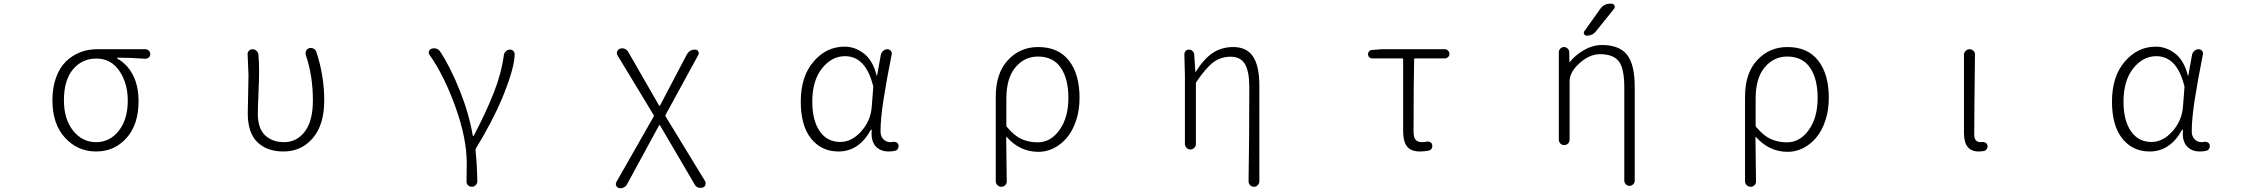

<svg xmlns="http://www.w3.org/2000/svg" viewBox="-20 -796 12040 1025"><path d="M493.2 12.7Q394.5 12.7 327.1 -60.5Q259.8 -133.8 259.8 -260.7Q259.8 -329.1 279.3 -382.3Q298.8 -435.5 332 -467.8Q365.2 -500 407.2 -516.6Q449.2 -533.2 496.1 -533.2H755.9Q766.6 -533.2 774.4 -525.4Q782.2 -517.6 782.2 -506.8Q782.2 -496.1 774.4 -489.3Q766.6 -482.4 755.9 -482.4Q669.9 -488.3 607.4 -488.3Q605.5 -488.3 605.5 -486.3Q605.5 -484.4 606.4 -483.4Q661.1 -452.1 690.4 -394Q719.7 -335.9 719.7 -255.9Q719.7 -130.9 655.3 -59.1Q590.8 12.7 493.2 12.7ZM493.2 -37.1Q566.4 -37.1 614.3 -98.1Q662.1 -159.2 662.1 -258.8Q662.1 -351.6 617.2 -417.5Q572.3 -483.4 495.1 -483.4Q418 -483.4 369.6 -425.8Q321.3 -368.2 321.3 -260.7Q321.3 -160.2 370.1 -98.6Q418.9 -37.1 493.2 -37.1Z M1493.2 12.7Q1405.3 12.7 1354 -37.1Q1302.7 -86.9 1302.7 -191.4Q1302.7 -224.6 1304.7 -293Q1306.6 -361.3 1306.6 -394.5L1301.8 -507.8Q1301.8 -517.6 1308.6 -524.4Q1315.4 -533.2 1327.1 -533.2Q1339.8 -533.2 1349.1 -524.9Q1358.4 -516.6 1359.4 -504.9Q1363.3 -470.7 1363.3 -412.1Q1363.3 -377.9 1359.9 -298.8Q1356.4 -219.7 1356.4 -189.5Q1356.4 -109.4 1395.5 -73.2Q1434.6 -37.1 1496.1 -37.1Q1564.5 -37.1 1607.4 -93.8Q1650.4 -150.4 1650.4 -259.8Q1650.4 -392.6 1612.3 -502.9Q1609.4 -514.6 1614.7 -525.4Q1620.1 -536.1 1630.9 -539.1Q1635.7 -540 1639.6 -540Q1647.5 -540 1654.3 -536.1Q1665 -531.2 1668.9 -518.6Q1710.9 -392.6 1710.9 -259.8Q1710.9 -129.9 1649.9 -58.6Q1588.9 12.7 1493.2 12.7Z M2528.3 170.9Q2528.3 183.6 2519.5 192.4Q2510.7 201.2 2499 201.2Q2486.3 201.2 2478 192.4Q2469.7 183.6 2470.7 171.9Q2471.7 138.7 2471.7 75.2Q2471.7 -57.6 2411.6 -224.6Q2351.6 -391.6 2273.4 -502.9Q2268.6 -508.8 2268.6 -515.6Q2268.6 -518.6 2270.5 -522.5Q2273.4 -533.2 2284.2 -536.1Q2290 -538.1 2296.9 -538.1Q2303.7 -538.1 2310.5 -536.1Q2323.2 -531.2 2330.1 -520.5Q2385.7 -435.5 2435.1 -311.5Q2484.4 -187.5 2503.9 -72.3Q2503.9 -70.3 2506.3 -70.3Q2508.8 -70.3 2509.8 -72.3Q2575.2 -197.3 2615.7 -299.8Q2656.2 -402.3 2669.9 -502Q2671.9 -514.6 2681.2 -522.9Q2690.4 -531.2 2702.1 -531.2Q2713.9 -531.2 2721.7 -522.5Q2727.5 -515.6 2727.5 -506.8Q2727.5 -432.6 2659.2 -267.6Q2612.3 -155.3 2520.5 -2.9Q2518.6 1 2518.6 4.9Q2526.4 78.1 2528.3 170.9Z M3327.1 188.5Q3321.3 200.2 3308.6 205.1Q3301.8 209 3293 209Q3289.1 209 3284.2 208Q3274.4 205.1 3269.5 195.3Q3267.6 190.4 3267.6 186.5Q3267.6 180.7 3270.5 175.8L3469.7 -173.8Q3471.7 -177.7 3469.7 -181.6L3276.4 -501Q3270.5 -510.7 3274.9 -521.5Q3279.3 -532.2 3290 -536.1Q3295.9 -538.1 3301.8 -538.1Q3308.6 -538.1 3315.4 -535.2Q3327.1 -530.3 3334 -518.6L3498 -233.4Q3499 -231.4 3501 -231.4Q3502.9 -231.4 3503.9 -233.4L3645.5 -502.9Q3660.2 -531.2 3691.4 -531.2Q3702.1 -531.2 3707.5 -522Q3712.9 -512.7 3708 -502.9L3533.2 -182.6Q3531.2 -178.7 3533.2 -174.8L3744.1 170.9Q3747.1 176.8 3747.1 182.6Q3747.1 186.5 3746.1 191.4Q3742.2 202.1 3731.4 205.1Q3718.8 209 3706.5 204.6Q3694.3 200.2 3688.5 188.5L3503.9 -126Q3502.9 -127.9 3501 -127.9Q3499 -127.9 3498 -126Z M4456.1 12.7Q4365.2 12.7 4310.1 -56.2Q4254.9 -125 4254.9 -253.9Q4254.9 -387.7 4323.2 -467.3Q4391.6 -546.9 4488.3 -546.9Q4545.9 -546.9 4593.3 -509.3Q4640.6 -471.7 4660.2 -391.6Q4660.2 -390.6 4661.1 -390.6Q4662.1 -390.6 4662.1 -391.6L4682.6 -504.9Q4685.5 -516.6 4695.3 -524.9Q4705.1 -533.2 4716.8 -533.2Q4728.5 -533.2 4735.8 -524.4Q4743.2 -515.6 4740.2 -504.9Q4712.9 -368.2 4696.8 -265.1Q4680.7 -162.1 4680.7 -94.7Q4680.7 -68.4 4695.8 -52.7Q4710.9 -37.1 4733.4 -37.1Q4740.2 -37.1 4749 -39.1Q4757.8 -40 4766.1 -35.6Q4774.4 -31.2 4776.4 -22.5Q4777.3 -18.6 4777.3 -15.6Q4777.3 -8.8 4773.4 -2.9Q4768.6 6.8 4758.8 8.8Q4743.2 12.7 4724.6 12.7Q4678.7 12.7 4653.3 -16.6Q4632.8 -41 4632.8 -81.1Q4632.8 -90.8 4633.8 -101.6Q4633.8 -103.5 4631.8 -103.5Q4629.9 -103.5 4628.9 -102.5Q4565.4 12.7 4456.1 12.7ZM4465.8 -38.1Q4526.4 -38.1 4577.1 -94.2Q4627.9 -150.4 4633.8 -225.6L4641.6 -326.2Q4642.6 -331.1 4641.6 -335Q4602.5 -496.1 4491.2 -496.1Q4419.9 -496.1 4368.2 -430.7Q4316.4 -365.2 4316.4 -253.9Q4316.4 -153.3 4356 -95.7Q4395.5 -38.1 4465.8 -38.1Z M5295.9 170.9V-279.3Q5295.9 -405.3 5360.8 -475.1Q5425.8 -544.9 5522.5 -544.9Q5629.9 -544.9 5686.5 -472.7Q5743.2 -400.4 5743.2 -273.4Q5743.2 -207 5724.6 -151.9Q5706.1 -96.7 5675.3 -60.5Q5644.5 -24.4 5605.5 -4.9Q5566.4 14.6 5524.4 14.6Q5424.8 14.6 5354.5 -64.5Q5353.5 -65.4 5352.5 -64.9Q5351.6 -64.5 5351.6 -63.5Q5353.5 62.5 5354.5 170.9Q5355.5 183.6 5346.7 192.4Q5337.9 201.2 5325.7 201.2Q5313.5 201.2 5304.7 192.4Q5295.9 183.6 5295.9 170.9ZM5519.5 -36.1Q5588.9 -36.1 5636.2 -102.1Q5683.6 -168 5683.6 -273.4Q5683.6 -375 5643.1 -434.6Q5602.5 -494.1 5520.5 -494.1Q5449.2 -494.1 5400.9 -436.5Q5352.5 -378.9 5352.5 -269.5V-126Q5352.5 -121.1 5355.5 -118.2Q5395.5 -70.3 5434.6 -53.2Q5473.6 -36.1 5519.5 -36.1Z M6703.1 171.9Q6703.1 183.6 6694.8 192.4Q6686.5 201.2 6674.3 201.2Q6662.1 201.2 6653.8 192.4Q6645.5 183.6 6645.5 171.9Q6649.4 -53.7 6649.4 -331.1Q6649.4 -415 6626 -454.1Q6602.5 -493.2 6549.8 -493.2Q6498 -493.2 6458 -463.9Q6418 -434.6 6366.2 -357.4Q6364.3 -354.5 6364.3 -349.6V-27.3Q6364.3 -15.6 6355.5 -6.8Q6346.7 2 6335 2Q6323.2 2 6314.5 -6.8Q6305.7 -15.6 6305.7 -27.3V-393.6L6302.7 -506.8Q6302.7 -515.6 6308.6 -523.4Q6316.4 -531.2 6327.1 -531.2Q6338.9 -531.2 6346.7 -523.4Q6354.5 -515.6 6355.5 -503.9L6361.3 -412.1Q6361.3 -411.1 6362.3 -411.1Q6363.3 -411.1 6363.3 -412.1Q6407.2 -482.4 6454.6 -513.7Q6502 -544.9 6563.5 -544.9Q6635.7 -544.9 6669.4 -494.1Q6703.1 -443.4 6703.1 -338.9Z M7561.5 12.7Q7512.7 12.7 7491.7 -13.7Q7470.7 -40 7470.7 -97.7V-479.5Q7470.7 -484.4 7466.8 -484.4H7304.7Q7295.9 -484.4 7289.6 -490.7Q7283.2 -497.1 7283.2 -506.3Q7283.2 -515.6 7289.6 -522.5Q7295.9 -529.3 7304.7 -529.3L7356.4 -533.2H7693.4Q7703.1 -533.2 7710.4 -525.9Q7717.8 -518.6 7717.8 -508.3Q7717.8 -498 7710.4 -491.2Q7703.1 -484.4 7693.4 -484.4H7533.2Q7529.3 -484.4 7529.3 -479.5Q7526.4 -347.7 7526.4 -91.8Q7526.4 -63.5 7537.1 -50.3Q7547.9 -37.1 7572.3 -37.1Q7584 -37.1 7597.7 -40Q7607.4 -42 7615.7 -37.1Q7624 -32.2 7626 -22.5Q7627.9 -12.7 7623 -3.4Q7618.2 5.9 7607.4 7.8Q7584 12.7 7561.5 12.7Z M8522.5 -748Q8543 -776.4 8577.1 -776.4H8583Q8593.8 -776.4 8598.6 -767.1Q8603.5 -757.8 8596.7 -749L8500 -628.9Q8481.4 -605.5 8451.2 -605.5Q8441.4 -605.5 8437 -613.8Q8432.6 -622.1 8438.5 -629.9ZM8532.2 -555.7Q8624 -555.7 8665.5 -504.4Q8707 -453.1 8707 -332V168Q8707 179.7 8698.7 188Q8690.4 196.3 8679.2 196.3Q8668 196.3 8659.7 188Q8651.4 179.7 8651.4 168V-328.1Q8651.4 -432.6 8621.1 -469.7Q8590.8 -506.8 8522.5 -506.8Q8465.8 -506.8 8412.6 -459Q8359.4 -411.1 8359.4 -362.3V-50.8Q8359.4 -38.1 8351.1 -29.8Q8342.8 -21.5 8330.6 -21.5Q8318.4 -21.5 8310.1 -29.8Q8301.8 -38.1 8301.8 -50.8V-517.6Q8301.8 -528.3 8310.1 -536.6Q8318.4 -544.9 8329.1 -544.9Q8340.8 -544.9 8349.1 -536.6Q8357.4 -528.3 8357.4 -517.6L8358.4 -466.8Q8358.4 -464.8 8359.4 -464.8Q8360.4 -464.8 8361.3 -465.8Q8390.6 -502 8432.6 -526.4Q8481.4 -555.7 8532.2 -555.7Z M9295.9 170.9V-279.3Q9295.9 -405.3 9360.8 -475.1Q9425.8 -544.9 9522.5 -544.9Q9629.9 -544.9 9686.5 -472.7Q9743.2 -400.4 9743.2 -273.4Q9743.2 -207 9724.6 -151.9Q9706.1 -96.7 9675.3 -60.5Q9644.5 -24.4 9605.5 -4.9Q9566.4 14.6 9524.4 14.6Q9424.8 14.6 9354.5 -64.5Q9353.5 -65.4 9352.5 -64.9Q9351.6 -64.5 9351.6 -63.5Q9353.5 62.5 9354.5 170.9Q9355.5 183.6 9346.7 192.4Q9337.9 201.2 9325.7 201.2Q9313.5 201.2 9304.7 192.4Q9295.9 183.6 9295.9 170.9ZM9519.5 -36.1Q9588.9 -36.1 9636.2 -102.1Q9683.6 -168 9683.6 -273.4Q9683.6 -375 9643.1 -434.6Q9602.5 -494.1 9520.5 -494.1Q9449.2 -494.1 9400.9 -436.5Q9352.5 -378.9 9352.5 -269.5V-126Q9352.5 -121.1 9355.5 -118.2Q9395.5 -70.3 9434.6 -53.2Q9473.6 -36.1 9519.5 -36.1Z M10543 12.7Q10464.8 12.7 10464.8 -85V-503.9Q10464.8 -515.6 10473.6 -524.4Q10482.4 -533.2 10494.6 -533.2Q10506.8 -533.2 10515.6 -524.4Q10524.4 -515.6 10523.4 -503.9Q10519.5 -168 10519.5 -78.1Q10519.5 -37.1 10553.7 -37.1Q10557.6 -37.1 10562.5 -38.1Q10572.3 -39.1 10580.1 -34.2Q10587.9 -29.3 10589.8 -21.5Q10590.8 -17.6 10590.8 -14.6Q10590.8 -7.8 10586.9 -2Q10582 7.8 10572.3 9.8Q10558.6 12.7 10543 12.7Z M11456.1 12.7Q11365.2 12.7 11310.1 -56.2Q11254.9 -125 11254.9 -253.9Q11254.9 -387.7 11323.2 -467.3Q11391.6 -546.9 11488.3 -546.9Q11545.9 -546.9 11593.3 -509.3Q11640.6 -471.7 11660.2 -391.6Q11660.2 -390.6 11661.1 -390.6Q11662.1 -390.6 11662.1 -391.6L11682.6 -504.9Q11685.5 -516.6 11695.3 -524.9Q11705.1 -533.2 11716.8 -533.2Q11728.5 -533.2 11735.8 -524.4Q11743.2 -515.6 11740.2 -504.9Q11712.9 -368.2 11696.8 -265.1Q11680.7 -162.1 11680.7 -94.7Q11680.7 -68.4 11695.8 -52.7Q11710.9 -37.1 11733.4 -37.1Q11740.2 -37.1 11749 -39.1Q11757.8 -40 11766.1 -35.6Q11774.4 -31.2 11776.4 -22.5Q11777.3 -18.6 11777.3 -15.6Q11777.3 -8.8 11773.4 -2.9Q11768.6 6.8 11758.8 8.8Q11743.2 12.7 11724.6 12.7Q11678.7 12.7 11653.3 -16.6Q11632.8 -41 11632.8 -81.1Q11632.8 -90.8 11633.8 -101.6Q11633.8 -103.5 11631.8 -103.5Q11629.9 -103.5 11628.9 -102.5Q11565.4 12.7 11456.1 12.7ZM11465.8 -38.1Q11526.4 -38.1 11577.1 -94.2Q11627.9 -150.4 11633.8 -225.6L11641.6 -326.2Q11642.6 -331.1 11641.6 -335Q11602.5 -496.1 11491.2 -496.1Q11419.9 -496.1 11368.2 -430.7Q11316.4 -365.2 11316.4 -253.9Q11316.4 -153.3 11356 -95.7Q11395.5 -38.1 11465.8 -38.1Z"/></svg>

Font: Gen Jyuu Gothic L Monospace Light
Style: Regular
Weight: 300
Designer: [Source Han Sans]
Ryoko NISHIZUKA  (kana & ideographs); Paul D. Hunt (Latin, Greek & Cyrillic); Wenlong ZHANG  (bopomofo
Version: Version 1.002.20150607